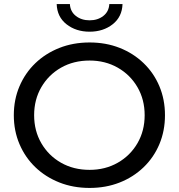

<svg xmlns="http://www.w3.org/2000/svg" viewBox="-20 -917 880 945"><path d="M421 8Q340 8 272 -19Q204 -46 154 -94Q104 -142 76 -207.5Q48 -273 48 -350Q48 -427 76 -492.5Q104 -558 154 -606Q204 -654 272 -681Q340 -708 421 -708Q501 -708 568.5 -681.5Q636 -655 686.5 -606.5Q737 -558 764.5 -492.5Q792 -427 792 -350Q792 -273 764.5 -207.5Q737 -142 686.5 -93.5Q636 -45 568.5 -18.5Q501 8 421 8ZM421 -81Q498 -81 559.5 -116Q621 -151 656.5 -212Q692 -273 692 -350Q692 -427 656.5 -488Q621 -549 559.5 -584Q498 -619 421 -619Q342 -619 280.5 -584Q219 -549 183.5 -488Q148 -427 148 -350Q148 -273 183.5 -212Q219 -151 280.5 -116Q342 -81 421 -81ZM421 -761Q354 -761 307.5 -797.5Q261 -834 259 -897H324Q326 -860 353.5 -838.5Q381 -817 421 -817Q461 -817 488.5 -838.5Q516 -860 518 -897H583Q581 -834 534.5 -797.5Q488 -761 421 -761Z"/></svg>

Font: Montserrat Medium
Style: Regular
Weight: 500
Designer: Julieta Ulanovsky
Foundry: Julieta Ulanovsky
Version: Version 9.000; ttfautohint (v1.8.4.7-5d5b)